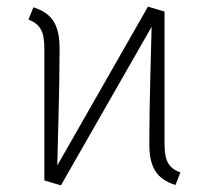

<svg xmlns="http://www.w3.org/2000/svg" viewBox="-20 -551 631 580"><path d="M477 -117V-516L427 -531L153 -51C154 -100 160 -287 160 -403C160 -475 139 -510 81 -529L66 -492C100 -478 114 -459 114 -404V-6L164 9L438 -470C437 -422 431 -234 431 -118C431 -46 452 -11 510 8L525 -30C491 -43 477 -62 477 -117Z"/></svg>

Font: Fira Sans ExtraLight
Style: Regular
Weight: 200
Designer: bBox Type GmbH & Carrois Corporate GbR & Edenspiekermann AG
Foundry: bBox Type GmbH & Carrois Corporate GbR & Edenspiekermann AG
Version: Version 4.300;PS 004.300;hotconv 1.0.88;makeotf.lib2.5.64775